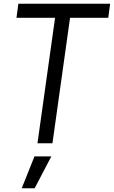

<svg xmlns="http://www.w3.org/2000/svg" viewBox="-20 -765 608 1025"><path d="M180 0H260L354 -670H558L568 -745H78L68 -670H274ZM96 240H165L254 70H164Z"/></svg>

Font: Mluvka
Style: Italic
Weight: 400
Italic angle: -8°
Designer: Modified by Jiří Krblich, Original typeface by Gumpita Rahayu
Foundry: Gumpita Rahayu & Jiří Krblich
Version: Version 2.000;Glyphs 3.1.1 (3134)